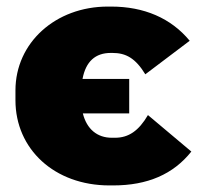

<svg xmlns="http://www.w3.org/2000/svg" viewBox="-20 -552 613 584"><path d="M313 12H324C429 12 507 -22 562 -91L430 -202C402 -154 371 -133 330 -133H320C276 -133 244 -159 232 -207H373V-312H231C241 -365 270 -391 317 -391H322C363 -391 392 -375 422 -326L557 -428C500 -497 418 -532 318 -532H308C149 -532 27 -422 27 -277V-247C27 -99 145 12 313 12Z"/></svg>

Font: Fixel Display Black
Style: Regular
Weight: 900
Designer: AlfaBravo + MacPaw
Foundry: Kyrylo Tkachov, Marchela Mozhyna, Serhii Makarenko, Maria Weinstein, Zakhar Kryvoshyya
Version: Version 1.211